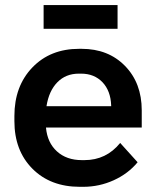

<svg xmlns="http://www.w3.org/2000/svg" viewBox="-20 -719 605 748"><path d="M149.9 -606.9V-699.2H438V-606.9ZM291 8.8Q176.3 8.8 106.2 -61.8Q36.1 -132.3 36.1 -247.1V-267.1Q36.1 -383.3 106 -456.1Q175.8 -528.8 288.1 -528.8H297.9Q401.9 -528.8 467 -462.2Q532.2 -395.5 532.2 -289.1V-222.2H159.2V-221.2Q164.6 -163.1 201.9 -129.2Q239.3 -95.2 298.8 -95.2H309.1Q394 -95.2 448.2 -162.1L516.1 -86.9Q479.5 -42.5 423.1 -16.8Q366.7 8.8 304.2 8.8ZM161.1 -305.2H413.1V-308.1Q411.1 -365.2 379.2 -398.7Q347.2 -432.1 295.9 -432.1H287.1Q236.3 -432.1 203.4 -398.4Q170.4 -364.7 161.1 -305.2Z"/></svg>

Font: Fixel Text SemiBold
Style: Regular
Weight: 600
Width: 4
Designer: AlfaBravo + MacPaw
Foundry: Kyrylo Tkachov, Marchela Mozhyna, Serhii Makarenko, Maria Weinstein, Zakhar Kryvoshyya
Version: Version 1.211